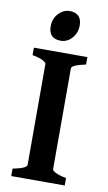

<svg xmlns="http://www.w3.org/2000/svg" viewBox="-91 -860 510 906"><g transform="rotate(10 163.5 -407.5)"><path d="M30.8 0V-35.6Q97.7 -48.8 97.7 -65.4V-549.3Q97.7 -555.2 81.8 -564Q65.9 -572.8 30.8 -579.6V-615.2H287.1V-579.6Q219.7 -565.4 219.7 -549.3V-65.4Q219.7 -59.6 235.8 -51Q252 -42.5 287.1 -35.6V0ZM149.4 -669.4Q91.3 -669.4 91.3 -729Q91.3 -765.1 114.7 -790Q138.2 -814.9 168 -814.9Q195.3 -814.9 210.4 -800.3Q225.6 -785.6 225.6 -755.9Q225.6 -720.2 203.1 -694.8Q180.7 -669.4 149.4 -669.4Z"/></g></svg>

Font: David Libre
Style: Bold
Weight: 700
Designer: Ismar David, J. Victor Gaultney, Annie Olsen and Meir Sadan
Foundry: Monotype Imaging Inc. & SIL International
Version: Version 1.100; ttfautohint (v1.8.4.7-5d5b)